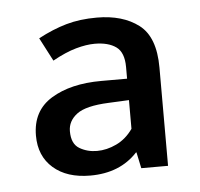

<svg xmlns="http://www.w3.org/2000/svg" viewBox="-35 -625 410 393"><g transform="rotate(-5 170.0 -428.5)"><path d="M56 -557Q86 -573 114 -581Q142 -589 177 -589Q230 -589 263 -564Q296 -539 296 -476V-274H241L234 -307H233Q197 -268 136 -268Q88 -268 60 -292.5Q32 -317 32 -359Q32 -410 72 -434.5Q112 -459 175 -459H228V-483Q228 -513 212 -524.5Q196 -536 168 -536Q151 -536 129.5 -530Q108 -524 81 -509ZM228 -415 186 -413Q139 -411 120.5 -397Q102 -383 102 -362Q102 -336 118 -326.5Q134 -317 154 -317Q174 -317 194 -326.5Q214 -336 228 -356Z"/></g></svg>

Font: Mukta Malar Medium
Style: Regular
Weight: 500
Designer: Aadarsh Rajan, Girish Dalvi, Yashodeep Gholap
Foundry: Ek Type
Version: Version 2.538;PS 1.000;hotconv 16.6.51;makeotf.lib2.5.65220;